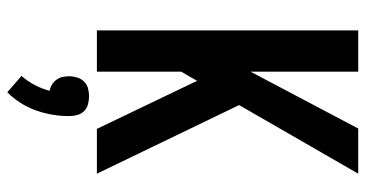

<svg xmlns="http://www.w3.org/2000/svg" viewBox="-264 -512 1027 540"><g transform="rotate(90 250.0 -241.5)"><path d="M65 0H181V-237L207 -282L212 -271L342 0H468L275 -400L468 -735H341L181 -432V-735H65ZM239 252Q256 235 269 214.5Q282 194 290 171.5Q298 149 302 125.5Q306 102 306 78Q306 67 303 55.5Q300 44 292 36Q284 28 272.5 25Q261 22 250 22Q239 22 228 25Q217 28 209 36Q201 44 197.5 55.5Q194 67 194 78Q194 87 196 96.5Q198 106 203.5 113.5Q209 121 217 126Q225 131 235 133Q229 155 218.5 175Q208 195 193 212Z"/></g></svg>

Font: Iosevka SS09
Style: Bold
Weight: 700
Monospace: yes
Designer: Belleve Invis
Foundry: Belleve Invis
Version: Version 5.2.1; ttfautohint (v1.8.3)